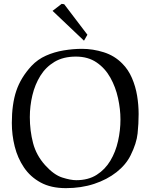

<svg xmlns="http://www.w3.org/2000/svg" viewBox="-20 -952 777 990"><path d="M41 -317.9Q41 -415 64 -483.4Q86.9 -551.8 142.1 -611.8Q174.3 -646 217 -665Q259.8 -684.1 308.3 -692.1Q356.9 -700.2 402.8 -700.2Q459 -700.2 514.9 -682.6Q570.8 -665 610.8 -624Q641.6 -593.3 660.4 -549.6Q679.2 -505.9 687 -458.5Q694.8 -411.1 694.8 -363.8Q694.8 -314.9 689.5 -263.9Q684.1 -212.9 653.8 -151.9Q629.9 -103 581.1 -64.5Q532.2 -25.9 465.6 -3.9Q398.9 18.1 319.8 18.1Q242.7 18.1 189.5 -11Q136.2 -40 103.5 -88.6Q70.8 -137.2 55.9 -196.5Q41 -255.9 41 -317.9ZM133.8 -348.1Q133.8 -278.3 150.4 -214.6Q167 -150.9 212.9 -100.1Q257.8 -50.3 301 -36.6Q344.2 -22.9 373 -22.9Q435.1 -22.9 478.5 -50.5Q522 -78.1 549.1 -123.5Q576.2 -168.9 588.6 -224.4Q601.1 -279.8 601.1 -335.9Q601.1 -389.2 588.6 -446Q576.2 -502.9 549.1 -551.5Q522 -600.1 478 -630.1Q434.1 -660.2 371.1 -660.2Q306.2 -660.2 261 -633.1Q215.8 -606 188 -561Q160.2 -516.1 147 -460.7Q133.8 -405.3 133.8 -348.1ZM413.1 -742.2 251 -896 297.9 -932.1 311 -930.2 430.7 -772.9Z"/></svg>

Font: Aref Ruqaa
Style: Regular
Weight: 400
Designer: Abdullah Aref
Version: Version 1.002